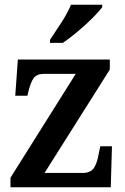

<svg xmlns="http://www.w3.org/2000/svg" viewBox="-20 -786 526 806"><path d="M24 0V-40L298 -476H165Q135 -476 122 -459Q109 -442 99 -401L95 -384H44L55 -536H441V-494L167 -60H327Q360 -60 374 -80.5Q388 -101 395 -143L401 -172H450L445 0ZM190 -619Q211 -650 237.5 -691Q264 -732 278 -766H409V-756Q397 -739 368.5 -710.5Q340 -682 306 -653.5Q272 -625 244 -606H190Z"/></svg>

Font: Noto Serif Thai SemiCondensed SemiBold
Style: Regular
Weight: 600
Width: 4
Designer: Monotype Design Team
Foundry: Monotype Imaging Inc.
Version: Version 2.002; ttfautohint (v1.8.4.7-5d5b)